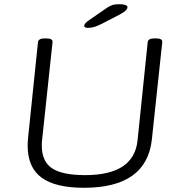

<svg xmlns="http://www.w3.org/2000/svg" viewBox="-20 -884 860 910"><path d="M378 6Q242 6 176.5 -42.5Q111 -91 111 -194Q111 -202 111.5 -211Q112 -220 113 -230L160 -684Q162 -702 192 -702H200Q231 -702 229 -684L180 -225Q179 -217 178.5 -209.5Q178 -202 178 -195Q178 -119 226.5 -86.5Q275 -54 384 -54Q615 -54 632 -219L680 -684Q682 -702 712 -702H720Q751 -702 749 -684L700 -225Q676 6 378 6ZM398 -752Q379 -752 379 -761Q379 -771 396 -784L478 -841Q496 -854 509.5 -859Q523 -864 544 -864Q584 -864 584 -850Q584 -834 547 -815L464 -772Q444 -762 429.5 -757Q415 -752 398 -752Z"/></svg>

Font: Asap Expanded Expanded Light
Style: Italic
Weight: 300
Width: 7
Italic angle: -6°
Designer: Pablo Cosgaya
Foundry: Omnibus-Type
Version: Version 3.001; ttfautohint (v1.8.4.7-5d5b)